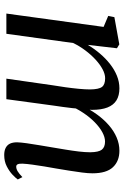

<svg xmlns="http://www.w3.org/2000/svg" viewBox="147 -737 601 935"><g transform="rotate(90 447.5 -269.5)"><path d="M215 -538.5 198.5 -396.5Q217 -427.5 240.8 -455.5Q264.5 -483.5 292 -505Q319.5 -526.5 349.2 -538.5Q379 -550.5 410 -550.5Q445.5 -550.5 468.8 -536Q492 -521.5 503.5 -492Q515 -462.5 515 -417Q515 -410.5 514 -401.5Q513 -392.5 512 -381.5Q511 -370.5 509 -358.5L495 -368Q513.5 -408.5 537.8 -441.8Q562 -475 590.2 -499.5Q618.5 -524 649.8 -537.2Q681 -550.5 714 -550.5Q764.5 -550.5 794.2 -519Q824 -487.5 824 -419Q824 -398.5 820.2 -368.8Q816.5 -339 811 -305.8Q805.5 -272.5 800.5 -242Q795.5 -214.5 790.5 -184.5Q785.5 -154.5 781.8 -127Q778 -99.5 777 -79Q776.5 -62.5 780 -55.2Q783.5 -48 791.5 -48Q802.5 -48 814.2 -55Q826 -62 842.5 -78L854 -55.5Q847 -45.5 830.8 -30Q814.5 -14.5 790.2 -2Q766 10.5 735 10.5Q713.5 10.5 699.5 3Q685.5 -4.5 679.2 -18.2Q673 -32 673 -52Q673.5 -70 677.5 -98.8Q681.5 -127.5 687.2 -160.8Q693 -194 698 -225Q703 -255 708.5 -288Q714 -321 717.8 -352.5Q721.5 -384 721.5 -408.5Q721 -449.5 708.8 -465Q696.5 -480.5 669 -480.5Q648.5 -480.5 624.2 -467.5Q600 -454.5 575.2 -430.2Q550.5 -406 528.8 -373.2Q507 -340.5 491 -301.5L510.5 -364.5Q509 -344 506.5 -321.2Q504 -298.5 500.8 -275.5Q497.5 -252.5 494.5 -232L463 0H363L395 -223.5Q400 -254 404.8 -287.5Q409.5 -321 412.5 -352.5Q415.5 -384 415.5 -408Q415 -450.5 403.2 -465.8Q391.5 -481 361 -481Q341 -481 317.8 -468.8Q294.5 -456.5 270.8 -434.8Q247 -413 225.8 -384.8Q204.5 -356.5 189.5 -325.5L144.5 0H46L111 -473.5L57.5 -496L63.5 -526L196 -550Z"/></g></svg>

Font: Merriweather 60pt
Style: Italic
Weight: 400
Italic angle: -7.8°
Version: Version 2.101